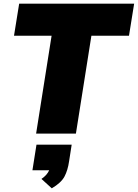

<svg xmlns="http://www.w3.org/2000/svg" viewBox="-20 -725 748 1042"><path d="M176 0 260 -531H56L84 -705H708L680 -531H476L392 0ZM261 297 205 246Q221 235 231 223.5Q241 212 247 199H156L178 60H369L355 150Q348 199 330 233Q312 267 261 297Z"/></svg>

Font: Mulish ExtraBlack
Style: Italic
Weight: 1000
Italic angle: -9°
Designer: Vernon Adams
Foundry: Vernon Adams
Version: Version 3.603; ttfautohint (v1.8.3)